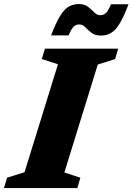

<svg xmlns="http://www.w3.org/2000/svg" viewBox="-47 -954 672 974"><path d="M247 -628 165 -654.5 181 -707H552.5L537 -654.5L449 -626.5L279.5 -79L360.5 -52.5L345.5 0H-27L-11 -52.5L77.5 -80.5ZM605 -932.5Q581 -869 560 -834.5Q539 -800 516.2 -786.8Q493.5 -773.5 465 -773.5Q435 -773.5 417 -787.8Q399 -802 385.5 -816Q372 -830 355.5 -830Q339 -830 327.8 -820Q316.5 -810 301 -774.5H212Q236.5 -838 257.5 -872.5Q278.5 -907 301.2 -920.2Q324 -933.5 353 -933.5Q382.5 -933.5 400.2 -919.2Q418 -905 431.5 -891Q445 -877 461.5 -877Q478 -877 489.5 -887Q501 -897 516 -932.5Z"/></svg>

Font: Newsreader 6pt
Style: Bold Italic
Weight: 700
Italic angle: -17°
Designer: Hugues Gentile
Foundry: Production Type
Version: Version 1.003; ttfautohint (v1.8.3)